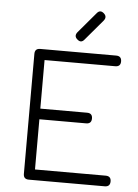

<svg xmlns="http://www.w3.org/2000/svg" viewBox="-58 -898 677 943"><g transform="rotate(5 280.5 -427.0)"><path d="M298 -706.5Q279.5 -722 294.5 -741.5L380.5 -843Q396.5 -863 415.5 -846.5Q434 -830.5 419 -811L333 -709.5Q317 -689.5 298 -706.5ZM120 0Q93.5 0 93.5 -26.5V-618Q93.5 -644.5 120 -644.5H494.5Q521 -644.5 521 -618Q521 -592 494.5 -592H146V-352.5H376.5Q403 -352.5 403 -326.5Q403 -300 376.5 -300H146V-52.5H494.5Q521 -52.5 521 -26.5Q521 0 494.5 0Z"/></g></svg>

Font: Jura Light
Style: Regular
Weight: 400
Version: Version 5.106